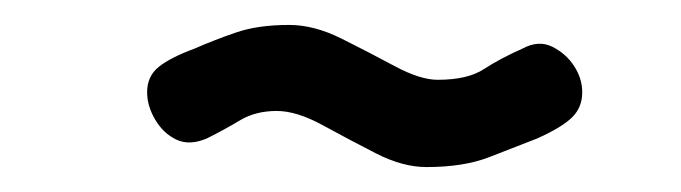

<svg xmlns="http://www.w3.org/2000/svg" viewBox="-20 -314 546 154"><path d="M322 -180Q303 -180 281.5 -191Q260 -202 239 -213.5Q218 -225 202 -225Q185 -225 172.5 -217.5Q160 -210 146 -203Q132 -197 121.5 -202Q111 -207 104.5 -218Q98 -229 98 -240Q98 -253 107.5 -260.5Q117 -268 136 -275Q152 -282 169.5 -288Q187 -294 212 -294Q232 -294 254 -283Q276 -272 296.5 -261Q317 -250 331 -250Q355 -250 368 -258.5Q381 -267 399 -275Q412 -282 423 -276.5Q434 -271 440.5 -261Q447 -251 447 -240Q447 -228 439 -220Q431 -212 411 -203Q393 -196 372.5 -188Q352 -180 322 -180Z"/></svg>

Font: Edu VIC WA NT Beginner Medium
Style: Regular
Weight: 500
Designer: Tina and Corey Anderson
Foundry: Google for Education
Version: Version 1.003